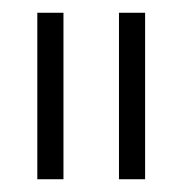

<svg xmlns="http://www.w3.org/2000/svg" viewBox="-20 -720 286 301"><path d="M38.5 -439V-700H79.5V-439ZM166.5 -439V-700H207.5V-439Z"/></svg>

Font: Urbanist ExtraLight
Style: Regular
Weight: 200
Designer: Corey Hu
Foundry: Corey Hu
Version: Version 1.330; ttfautohint (v1.8.4.7-5d5b)